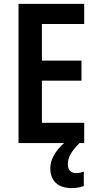

<svg xmlns="http://www.w3.org/2000/svg" viewBox="-20 -734 500 985"><path d="M328 109C328 74 344 44 388 0H412V-104H195V-320H398V-423H195V-611H412V-714H75V0H309C265 38 238 84 238 129C238 193 276 231 348 231C375 231 395 226 410 220V146C400 150 388 154 370 154C343 154 328 137 328 109Z"/></svg>

Font: Noto Sans Arabic UI Cn SmBd
Style: Regular
Weight: 600
Width: 3
Designer: Monotype Design Team, Nadine Chahine and Nizar Qandah
Foundry: Monotype Imaging Inc.
Version: Version 2.010